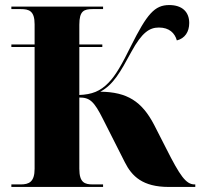

<svg xmlns="http://www.w3.org/2000/svg" viewBox="-20 -740 793 760"><path d="M25 0H388V-10H348C315 -10 294 -17 294 -72V-354C335 -354 352 -340 388 -268L474 -98C502 -42 545 0 648 0H753V-10H750C716 -10 692 -45 638 -152L590 -246C542 -338 484 -376 377 -377C429 -405 456 -454 500 -535C542 -612 572 -631 609 -631C650 -631 672 -609 680 -580C712 -588 729 -614 729 -649C729 -693 701 -720 650 -720C592 -720 562 -685 498 -557C464 -488 438 -441 409 -412C377 -379 344 -366 294 -364V-554H385V-564H294V-642C294 -697 312 -704 347 -704H388V-714H25V-704H62C95 -704 117 -697 117 -644V-564H25V-554H117V-72C117 -20 95 -10 62 -10H25Z"/></svg>

Font: Noto Serif Display ExtraBold
Style: Regular
Weight: 800
Designer: Monotype Design Team
Foundry: Monotype Imaging Inc.
Version: Version 2.009